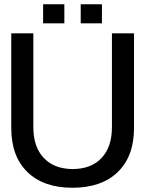

<svg xmlns="http://www.w3.org/2000/svg" viewBox="-20 -871 684 904"><path d="M33 -714H137V-272Q137 -180 185.5 -128Q234 -76 321 -75Q409 -75 458 -127Q507 -179 507 -272V-714H611V-268Q611 -135 534.5 -61Q458 13 321 13Q185 13 109 -61Q33 -135 33 -268ZM283 -851V-761H183V-851ZM360 -851H460V-761H360Z"/></svg>

Font: Non Bureau
Style: Regular
Weight: 400
Designer: Jona Saucedo
Foundry: Non Foundry
Version: Version 1.000; ttfautohint (v1.8.4)